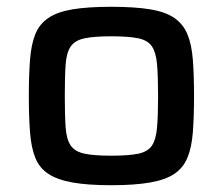

<svg xmlns="http://www.w3.org/2000/svg" viewBox="-20 -538 657 566"><path d="M308 8Q239 8 194 0Q149 -8 122.5 -25.5Q96 -43 84 -73Q72 -103 68.5 -148Q65 -193 65 -255Q65 -317 68.5 -362Q72 -407 84 -437Q96 -467 122.5 -485Q149 -503 194 -510.5Q239 -518 308 -518Q377 -518 422.5 -510.5Q468 -503 494 -485Q520 -467 532.5 -437Q545 -407 548.5 -362Q552 -317 552 -255Q552 -193 548.5 -148Q545 -103 532.5 -73Q520 -43 494 -25.5Q468 -8 422.5 0Q377 8 308 8ZM308 -79Q360 -79 388 -85Q416 -91 428 -109Q440 -127 443 -162.5Q446 -198 446 -255Q446 -313 443 -348Q440 -383 428 -401Q416 -419 388 -425Q360 -431 308 -431Q257 -431 229 -425Q201 -419 188.5 -401Q176 -383 173.5 -348Q171 -313 171 -255Q171 -198 173.5 -162.5Q176 -127 188.5 -109Q201 -91 229 -85Q257 -79 308 -79Z"/></svg>

Font: Saira SemiExpanded Medium
Style: Regular
Weight: 500
Width: 6
Designer: Hector Gatti with collaboration of the Omnibus-Type team
Foundry: Omnibus-Type
Version: Version 1.101